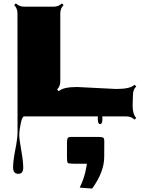

<svg xmlns="http://www.w3.org/2000/svg" viewBox="-20 -690 856 1138"><path d="M598.1 147.9 597.7 240.7Q597.7 328.1 526.4 427.7L452.6 421.9Q481.4 363.3 491.7 300.8L495.1 280.3H416.5Q386.7 280.3 381.8 275.4Q377 270.5 377 240.7V181.2Q377 178.7 377 158Q377 137.2 380.6 129.4Q384.3 121.6 403.8 121.6H538.6Q542 121.6 562.5 121.6Q583 121.6 590.6 125.2Q598.1 128.9 598.1 147.9ZM768.1 -128.9 766.1 -65.4Q766.1 -12.2 787.6 9.3L777.3 19Q758.8 0 728.5 0H586.4Q586.9 6.8 586.9 18.1Q586.9 45.4 573.2 45.4Q559.6 45.4 559.6 14.6Q559.6 5.4 560.1 0H123Q111.3 0 102.8 42.2Q94.2 84.5 94.2 109.9Q94.2 135.3 106 200.9Q117.7 266.6 117.7 303.5Q117.7 340.3 88.9 340.3Q57.6 340.3 57.6 302.2Q57.6 264.2 70.8 196.5Q84 128.9 84 94.7L83.5 -610.8Q83.5 -640.6 64 -659.7L74.2 -669.9Q94.2 -650.4 123 -650.4H297.9Q327.6 -650.4 346.7 -669.9L356.9 -659.7Q337.4 -640.6 337.4 -610.8V-208Q337.4 -178.7 318.4 -159.7L328.6 -149.4Q353.5 -174.3 437.5 -174.3L668.9 -162.6Q752.4 -162.6 777.3 -187.5L787.6 -177.7Q768.1 -158.7 768.1 -128.9ZM556.6 212.9Q556.6 191.9 564.7 161.4Q572.8 130.9 573.2 128.4Q574.2 133.3 578.1 148.4Q582 163.6 584 171.9Q589.8 196.8 589.8 216.8Q589.8 236.8 573.2 236.8Q556.6 236.8 556.6 212.9Z"/></svg>

Font: Nosifer
Style: Regular
Weight: 400
Version: Version 001.002